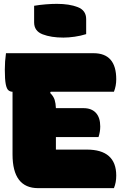

<svg xmlns="http://www.w3.org/2000/svg" viewBox="-20 -976 640 996"><path d="M157 -946Q186 -951 217.5 -953.5Q249 -956 275 -956Q340 -956 383.5 -939Q427 -922 427 -877V-799Q399 -790 367 -785.5Q335 -781 309 -781Q245 -781 201 -798Q157 -815 157 -860ZM178 0Q45 0 45 -175V-500Q34 -500 24.5 -507Q15 -514 10 -538.5Q5 -563 5 -615Q5 -658 11 -700H465Q583 -700 583 -565Q583 -530 571 -500H243L240 -494Q258 -476 263.5 -458Q269 -440 270 -415H413Q455 -415 477.5 -390.5Q500 -366 500 -320Q500 -292 491 -265H270V-200H430Q583 -200 583 -65Q583 -29 571 0Z"/></svg>

Font: Recursive Mn Csl St XBk
Style: Regular
Weight: 1000
Monospace: yes
Version: Version 1.079;hotconv 1.0.112;makeotfexe 2.5.65598; ttfautoh